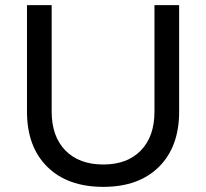

<svg xmlns="http://www.w3.org/2000/svg" viewBox="-20 -720 802 747"><path d="M382 -80Q475 -80 528 -134.5Q581 -189 581 -286V-700H677V-286Q677 -149 598.5 -71Q520 7 382 7Q243 7 164 -71Q85 -149 85 -286V-700H181V-286Q181 -189 234.5 -134.5Q288 -80 382 -80Z"/></svg>

Font: Gontserrat
Style: Regular
Weight: 400
Designer: Julieta Ulanovsky
Foundry: Julieta Ulanovsky
Version: Version 6.001